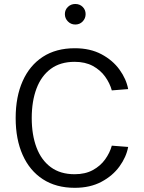

<svg xmlns="http://www.w3.org/2000/svg" viewBox="-20 -919 710 945"><path d="M136.2 -337.9Q136.2 -255.4 159.7 -193.1Q183.1 -130.9 230 -96.2Q276.9 -61.5 347.2 -61.5Q399.4 -61.5 436.8 -81.8Q474.1 -102.1 497.3 -134.3Q520.5 -166.5 530.3 -202.1L610.8 -195.8Q601.6 -146 568.1 -99.9Q534.7 -53.7 479.2 -24.2Q423.8 5.4 348.1 5.4Q255.9 5.4 190.9 -36.9Q126 -79.1 91.6 -156.2Q57.1 -233.4 57.1 -337.9Q57.1 -442.9 91.6 -520Q126 -597.2 190.9 -639.4Q255.9 -681.6 348.1 -681.6Q423.8 -681.6 479.2 -652.1Q534.7 -622.6 568.1 -576.4Q601.6 -530.3 610.8 -480.5L530.3 -474.1Q520.5 -509.8 497.3 -542Q474.1 -574.2 436.8 -594.5Q399.4 -614.7 347.2 -614.7Q276.9 -614.7 230 -580.1Q183.1 -545.4 159.7 -483.2Q136.2 -420.9 136.2 -337.9ZM299.3 -849.6Q299.3 -870.6 314.2 -885Q329.1 -899.4 350.6 -899.4Q372.6 -899.4 387 -885Q401.4 -870.6 401.4 -849.6Q401.4 -828.6 387 -813.5Q372.6 -798.3 350.6 -798.3Q329.1 -798.3 314.2 -813.5Q299.3 -828.6 299.3 -849.6Z"/></svg>

Font: Estedad-FD Regular
Style: FD-Regular
Weight: 400
Designer: Amin Abedi
Version: Version 7.3